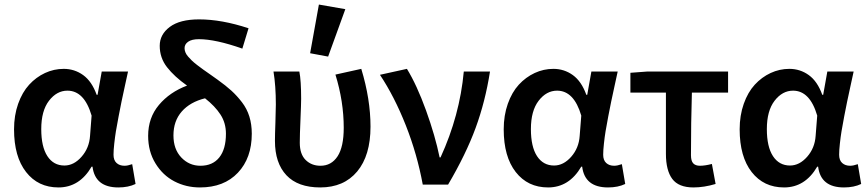

<svg xmlns="http://www.w3.org/2000/svg" viewBox="-20 -802 3769 834"><path d="M233.9 12.2Q145.5 12.2 93.3 -54.7Q41 -121.6 41 -240.2Q41 -300.8 58.8 -351.1Q76.7 -401.4 106.7 -434.1Q136.7 -466.8 175.5 -484.9Q214.4 -502.9 256.8 -502.9Q303.7 -502.9 341.3 -475.8Q378.9 -448.7 399.9 -390.1H403.8L421.9 -491.2H536.1Q533.2 -477.5 522.7 -429.7Q512.2 -381.8 507.8 -360.4Q503.4 -338.9 495.4 -297.4Q487.3 -255.9 483.4 -231.4Q479.5 -207 476.3 -178.2Q473.1 -149.4 473.1 -129.9Q473.1 -106 486.3 -94Q499.5 -82 521 -82Q534.7 -82 554.2 -88.9L568.8 -2.9Q537.6 12.2 494.1 12.2Q393.1 12.2 381.8 -78.1H377.9Q325.2 12.2 233.9 12.2ZM259.8 -83Q300.8 -83 334.2 -121.1Q367.7 -159.2 371.1 -211.9L377.9 -299.8Q346.2 -408.2 272.9 -408.2Q226.6 -408.2 192.9 -364.5Q159.2 -320.8 159.2 -241.2Q159.2 -164.6 185.8 -123.8Q212.4 -83 259.8 -83Z M848.6 12.2Q788.1 12.2 737.5 -14.2Q687 -40.5 655.3 -92.3Q623.5 -144 623.5 -211.9Q623.5 -290.5 670.4 -346.2Q717.3 -401.9 792.5 -430.2Q737.3 -469.2 705.6 -510Q673.8 -550.8 673.8 -603Q673.8 -652.3 717.5 -685.1Q761.2 -717.8 844.7 -717.8Q942.9 -717.8 1059.6 -679.2L1032.7 -590.8Q916.5 -631.8 843.8 -631.8Q813 -631.8 797.4 -620.8Q781.7 -609.9 781.7 -592.8Q781.7 -584 785.2 -575Q788.6 -565.9 796.9 -556.4Q805.2 -546.9 813.5 -538.8Q821.8 -530.8 836.4 -519.5Q851.1 -508.3 862.3 -500.2Q873.5 -492.2 892.8 -478.8Q912.1 -465.3 924.8 -456.1Q960.9 -430.2 985.1 -408.2Q1009.3 -386.2 1031 -357.9Q1052.7 -329.6 1063.2 -295.7Q1073.7 -261.7 1073.7 -221.2Q1073.7 -115.7 1013.4 -51.8Q953.1 12.2 848.6 12.2ZM850.6 -82Q903.8 -82 932.6 -118.2Q961.4 -154.3 961.4 -221.2Q961.4 -268.1 937.7 -304.4Q914.1 -340.8 870.6 -375Q805.7 -358.9 769.5 -317.6Q733.4 -276.4 733.4 -213.9Q733.4 -153.8 767.6 -117.9Q801.8 -82 850.6 -82Z M1371.1 12.2Q1273.9 12.2 1224.1 -40.8Q1174.3 -93.8 1174.3 -189.9Q1174.3 -216.8 1176.3 -269.5Q1178.2 -322.3 1178.2 -348.1Q1178.2 -429.2 1168 -491.2H1280.3Q1288.1 -452.1 1288.1 -373Q1288.1 -351.1 1285.2 -283.2Q1282.2 -215.3 1282.2 -182.1Q1282.2 -132.3 1307.6 -107.2Q1333 -82 1372.1 -82Q1419.4 -82 1446.3 -123Q1473.1 -164.1 1473.1 -247.1Q1473.1 -361.3 1437 -478L1549.3 -502.9Q1589.4 -371.1 1589.4 -252Q1589.4 -126.5 1531.5 -57.1Q1473.6 12.2 1371.1 12.2ZM1327.1 -570.8 1365.2 -782.2 1480 -762.2 1405.3 -556.2Z M1816.4 0Q1792 -132.8 1742.7 -257.6Q1693.4 -382.3 1630.4 -477.1L1747.6 -502.9Q1790.5 -433.1 1830.6 -322.3Q1870.6 -211.4 1889.6 -118.2H1893.6Q1977.1 -300.3 1994.6 -491.2H2108.4Q2087.9 -360.4 2045.9 -246.1Q2003.9 -131.8 1926.3 0Z M2360.8 12.2Q2272.5 12.2 2220.2 -54.7Q2168 -121.6 2168 -240.2Q2168 -300.8 2185.8 -351.1Q2203.6 -401.4 2233.6 -434.1Q2263.7 -466.8 2302.5 -484.9Q2341.3 -502.9 2383.8 -502.9Q2430.7 -502.9 2468.3 -475.8Q2505.9 -448.7 2526.9 -390.1H2530.8L2548.8 -491.2H2663.1Q2660.2 -477.5 2649.7 -429.7Q2639.2 -381.8 2634.8 -360.4Q2630.4 -338.9 2622.3 -297.4Q2614.3 -255.9 2610.4 -231.4Q2606.4 -207 2603.3 -178.2Q2600.1 -149.4 2600.1 -129.9Q2600.1 -106 2613.3 -94Q2626.5 -82 2647.9 -82Q2661.6 -82 2681.2 -88.9L2695.8 -2.9Q2664.6 12.2 2621.1 12.2Q2520 12.2 2508.8 -78.1H2504.9Q2452.1 12.2 2360.8 12.2ZM2386.7 -83Q2427.7 -83 2461.2 -121.1Q2494.6 -159.2 2498 -211.9L2504.9 -299.8Q2473.1 -408.2 2399.9 -408.2Q2353.5 -408.2 2319.8 -364.5Q2286.1 -320.8 2286.1 -241.2Q2286.1 -164.6 2312.7 -123.8Q2339.4 -83 2386.7 -83Z M2992.2 12.2Q2927.7 12.2 2900.1 -24.9Q2872.6 -62 2872.6 -133.8V-399.9H2718.3V-485.8L2790.5 -491.2H3142.6V-399.9H2985.4Q2981.4 -269 2981.4 -127.9Q2981.4 -103 2991.2 -92.5Q3001 -82 3020.5 -82Q3042 -82 3072.3 -89.8L3088.4 -2.9Q3038.1 12.2 2992.2 12.2Z M3385.7 12.2Q3297.4 12.2 3245.1 -54.7Q3192.9 -121.6 3192.9 -240.2Q3192.9 -300.8 3210.7 -351.1Q3228.5 -401.4 3258.5 -434.1Q3288.6 -466.8 3327.4 -484.9Q3366.2 -502.9 3408.7 -502.9Q3455.6 -502.9 3493.2 -475.8Q3530.8 -448.7 3551.8 -390.1H3555.7L3573.7 -491.2H3688Q3685.1 -477.5 3674.6 -429.7Q3664.1 -381.8 3659.7 -360.4Q3655.3 -338.9 3647.2 -297.4Q3639.2 -255.9 3635.3 -231.4Q3631.3 -207 3628.2 -178.2Q3625 -149.4 3625 -129.9Q3625 -106 3638.2 -94Q3651.4 -82 3672.9 -82Q3686.5 -82 3706.1 -88.9L3720.7 -2.9Q3689.5 12.2 3646 12.2Q3544.9 12.2 3533.7 -78.1H3529.8Q3477.1 12.2 3385.7 12.2ZM3411.6 -83Q3452.6 -83 3486.1 -121.1Q3519.5 -159.2 3522.9 -211.9L3529.8 -299.8Q3498 -408.2 3424.8 -408.2Q3378.4 -408.2 3344.7 -364.5Q3311 -320.8 3311 -241.2Q3311 -164.6 3337.6 -123.8Q3364.3 -83 3411.6 -83Z"/></svg>

Font: Toshiba Sans Medium
Style: Regular
Weight: 500
Designer: Paul D. Hunt
Foundry: Toshiba Corporation
Version: Version 2.020;PS 2.0;hotconv 1.0.86;makeotf.lib2.5.63406